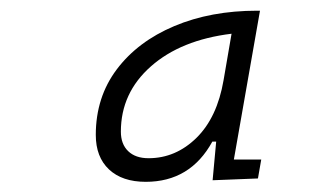

<svg xmlns="http://www.w3.org/2000/svg" viewBox="-20 -724 626 366"><path d="M470.2 -703.6H475.6L425.8 -419.9H478L471.7 -383.8L385.3 -380.4L392.1 -454.1H384.8Q342.8 -377.4 257.8 -377.4Q212.9 -377.4 187.7 -401.1Q162.6 -424.8 162.6 -466.8Q162.6 -538.6 202.6 -591.8Q242.7 -645 312.3 -674.3Q381.8 -703.6 470.2 -703.6ZM263.2 -422.4Q314.9 -422.4 354.5 -461.2Q394 -500 406.2 -571.3L421.4 -659.7Q324.7 -647.9 267.6 -597.4Q210.4 -546.9 210.4 -473.1Q210.4 -449.2 224.4 -435.8Q238.3 -422.4 263.2 -422.4Z"/></svg>

Font: CaskaydiaCove NF ExtraLight
Style: Italic
Weight: 200
Italic angle: -10°
Designer: Aaron Bell
Foundry: Saja Typeworks
Version: Version 2111.001; VTT 6.35;Nerd Fonts 3.2.1